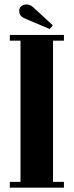

<svg xmlns="http://www.w3.org/2000/svg" viewBox="-20 -860 337 880"><path d="M25 0V-26.5H74V-673.5H25V-700H273V-673.5H223V-26.5H273V0ZM208 -727 98.5 -773Q83 -779.5 75.5 -787.8Q68 -796 68 -810.5Q68 -823 77.2 -831.2Q86.5 -839.5 101 -839.5Q111.5 -839.5 119 -835.8Q126.5 -832 134 -825L222 -744Z"/></svg>

Font: Imbue 50pt Black
Style: Regular
Weight: 900
Designer: Tyler Finck
Foundry: Etcetera Type Company
Version: Version 1.102; ttfautohint (v1.8.3)